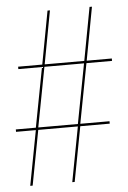

<svg xmlns="http://www.w3.org/2000/svg" viewBox="-52 -753 529 792"><g transform="rotate(-5 212.5 -357.0)"><path d="M41 0 84 -227H2V-237H85L132 -484H34V-494H134L175 -714H185L144 -494H308L349 -714H359L318 -494H422V-484H316L269 -237H390V-227H268L225 0H215L258 -227H94L51 0ZM95 -237H259L306 -484H142Z"/></g></svg>

Font: Noto Serif Display ExtraCondensed
Style: Regular
Weight: 400
Width: 2
Designer: Monotype Design Team
Foundry: Monotype Imaging Inc.
Version: Version 2.009